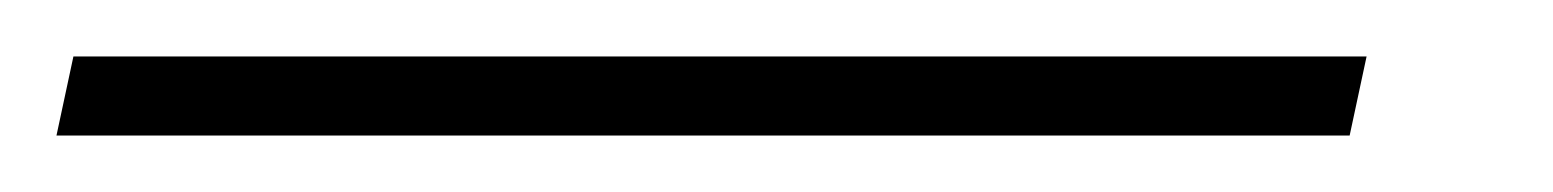

<svg xmlns="http://www.w3.org/2000/svg" viewBox="-46 64 550 68"><path d="M-26 112 -20 84H438L432 112Z"/></svg>

Font: Source Sans 3 VF
Style: Italic
Weight: 200
Italic angle: -11°
Designer: Paul D. Hunt
Foundry: Adobe Systems Incorporated
Version: Version 3.042;hotconv 1.0.118;makeotfexe 2.5.65603